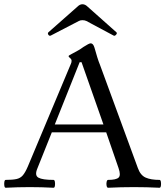

<svg xmlns="http://www.w3.org/2000/svg" viewBox="-21 -881 787 904"><path d="M6 3Q1 3 -0.5 -6Q-2 -15 -0.5 -24.5Q1 -34 6 -34Q38 -34 56.5 -38Q75 -42 86.5 -55.5Q98 -69 110 -97L313 -581Q316 -587 316 -595Q316 -602 309 -607.5Q302 -613 302 -617Q302 -620 324 -631Q335 -637 346 -643Q357 -649 372 -660Q398 -677 406 -677Q418 -677 424 -656Q431 -631 437 -611.5Q443 -592 450 -575L628 -90Q640 -56 664.5 -45Q689 -34 730 -34Q735 -34 736.5 -24.5Q738 -15 736.5 -6Q735 3 730 3Q669 0 610 0Q548 0 488 3Q483 3 481 -6Q479 -15 481 -24.5Q483 -34 488 -34Q526 -34 537.5 -45Q549 -56 537 -90L479 -258H223L155 -88Q141 -55 160 -44.5Q179 -34 231 -34Q236 -34 237.5 -24.5Q239 -15 237.5 -6Q236 3 231 3Q175 0 119 0Q63 0 6 3ZM237 -295H466L363 -588H354ZM219 -714Q212 -710 207 -717Q202 -724 207 -729L344 -850Q355 -861 367 -861Q380 -861 391 -850L527 -729Q532 -725 525.5 -717.5Q519 -710 513 -714L386 -782Q378 -786 367 -786Q357 -786 350 -782Z"/></svg>

Font: Junicode SmExp
Style: Regular
Weight: 400
Width: 6
Designer: Peter S. Baker
Version: Version 2.205; ttfautohint (v1.8.4)